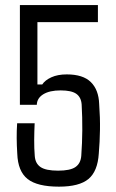

<svg xmlns="http://www.w3.org/2000/svg" viewBox="-20 -717 451 744"><path d="M208.5 6.3Q124.5 6.3 86.9 -23.4Q49.3 -53.2 46.9 -121.6Q44.9 -153.3 44.7 -181.4Q44.4 -209.5 46.4 -239.3H114.3Q112.8 -209.5 112.5 -175.3Q112.3 -141.1 114.7 -112.8Q116.7 -83.5 137.2 -69.6Q157.7 -55.7 205.1 -55.7Q252 -55.7 272.2 -69.6Q292.5 -83.5 294.9 -112.8Q302.2 -212.9 296.4 -312Q294.4 -340.3 275.6 -353.5Q256.8 -366.7 214.8 -366.7Q172.4 -366.7 147.9 -351.8Q123.5 -336.9 122.6 -311H57.1V-697.3H359.4V-631.3H125V-389.6H143.6Q154.3 -406.2 179 -417.5Q203.6 -428.7 238.8 -428.7Q301.8 -428.7 332 -398.9Q362.3 -369.1 364.3 -314Q368.2 -260.7 367.4 -214.1Q366.7 -167.5 362.8 -121.6Q358.4 -53.2 322.8 -23.4Q287.1 6.3 208.5 6.3Z"/></svg>

Font: Agdasima
Style: Regular
Weight: 400
Width: 3
Designer: The DocRepair Project, Patric King
Foundry: Google
Version: Version 2.002